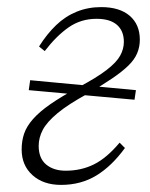

<svg xmlns="http://www.w3.org/2000/svg" viewBox="-20 -509 423 541"><path d="M61 -255 65 -283 363 -255 359 -228ZM152 12Q102 12 71.5 -15.5Q41 -43 41 -88Q41 -112 48 -132.5Q55 -153 73 -173.5Q91 -194 122 -215.5Q153 -237 201 -263Q252 -290 280 -311.5Q308 -333 318.5 -352Q329 -371 329 -391Q329 -422 309.5 -439Q290 -456 252 -456Q208 -456 173.5 -432Q139 -408 106 -365L90 -378Q112 -413 138 -438Q164 -463 196 -476Q228 -489 265 -489Q317 -489 345.5 -464.5Q374 -440 374 -397Q374 -377 366.5 -359Q359 -341 341.5 -324Q324 -307 296 -288Q268 -269 227 -245Q172 -215 142 -190Q112 -165 100.5 -143Q89 -121 89 -98Q89 -63 110 -45.5Q131 -28 165 -28Q209 -28 245 -46Q281 -64 317 -107L332 -92Q295 -41 251.5 -14.5Q208 12 152 12Z"/></svg>

Font: Source Serif 4 18pt Light
Style: Italic
Weight: 300
Italic angle: -12°
Designer: Frank Grießhammer
Foundry: Adobe Systems Incorporated
Version: Version 4.004;hotconv 1.0.116;makeotfexe 2.5.65601